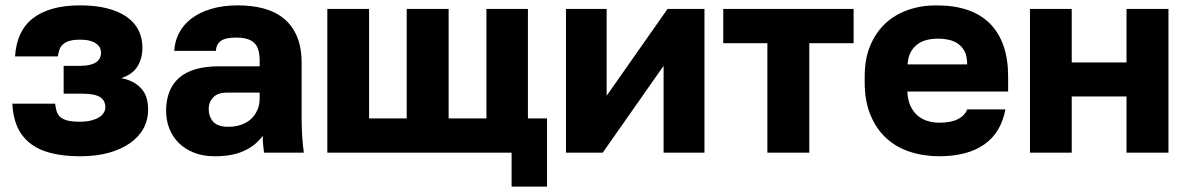

<svg xmlns="http://www.w3.org/2000/svg" viewBox="-20 -563 4378 708"><path d="M275.5 13.2Q335.3 13.2 381.4 0.3Q427.5 -12.7 460 -35.6Q492.5 -58.5 509.3 -89.8Q526.2 -121.2 526.2 -158.7Q526.2 -178.5 521.7 -197.2Q517.2 -215.8 505.6 -231Q494 -246.2 475 -257.6Q456 -269 427.3 -275Q469.3 -288.8 487.3 -318.7Q505.2 -348.7 505.2 -386.7Q505.2 -423.2 490.4 -452.3Q475.7 -481.3 446.1 -501.6Q416.5 -521.8 373.9 -532.5Q331.3 -543.2 274.5 -543.2Q218.8 -543.2 175.4 -531.2Q132 -519.2 101.7 -495.8Q71.5 -472.5 55 -437.5Q38.5 -402.5 35.5 -355H193.2Q195.5 -370.3 199.7 -381.3Q203.8 -392.3 213.8 -400.7Q223.8 -409.2 238.9 -413Q254 -416.8 274.5 -416.8Q295 -416.8 309.3 -413.3Q323.5 -409.8 333.2 -403.3Q342.8 -396.8 347.7 -388.1Q352.5 -379.3 352.5 -369Q352.5 -344.5 332.7 -332.3Q313 -320.2 275.2 -320.2H214.7V-217.5H283.3Q328.7 -217.5 348.6 -205.2Q368.5 -192.8 368.5 -166.7Q368.5 -157.3 362.6 -147.4Q356.7 -137.5 345.7 -130.6Q334.8 -123.7 316.9 -118.9Q299 -114.2 273.8 -114.2Q245.2 -114.2 228 -118.8Q210.8 -123.5 201.5 -132.3Q192.2 -141.2 188.8 -153Q185.5 -164.8 183.2 -180.7H25.5Q27.5 -134.5 42.5 -98.6Q57.5 -62.7 87.7 -37.3Q117.8 -12 164.8 0.6Q211.8 13.2 275.5 13.2Z M771.7 13.2Q806.5 13.2 833.8 7.8Q861.2 2.5 882.8 -8Q904.5 -18.5 920.7 -32.1Q936.8 -45.7 948.7 -62.2Q948.7 -53.3 949.1 -45.2Q949.5 -37 950.2 -30.1Q951 -23.2 951.8 -16.2Q952.6 -9.3 953.5 0H1100.3Q1096.3 -30 1094.3 -61.5Q1092.2 -93 1092.2 -135V-330Q1092.2 -388.3 1075.1 -428.5Q1058 -468.8 1027.1 -494.2Q996.3 -519.7 953.4 -531.4Q910.5 -543.2 856.5 -543.2Q801.2 -543.2 758 -530Q714.8 -516.8 685.7 -494.5Q656.5 -472.2 640.5 -441.7Q624.5 -411.2 622.5 -375.5H775.8Q777 -388.2 781.7 -397.5Q786.5 -406.8 795.7 -413Q804.8 -419.2 818.8 -421.8Q832.7 -424.5 851.5 -424.5Q872 -424.5 888.1 -420.3Q904.2 -416.2 915.3 -406.8Q926.5 -397.5 932 -380.6Q937.5 -363.6 937.5 -340V-318.5H787Q738.2 -318.5 701.4 -307.8Q664.7 -297.2 640.6 -276.1Q616.5 -255 604.5 -224.3Q592.5 -193.7 592.5 -155Q592.5 -119 604.5 -88.7Q616.5 -58.3 639.4 -35.7Q662.4 -13 695.6 0.1Q728.8 13.2 771.7 13.2ZM821.5 -95.5Q782.9 -95.5 766.2 -114.2Q749.5 -132.8 749.5 -162.5Q749.5 -186.3 766.3 -203.9Q783 -221.5 816.5 -221.5H937.5V-200Q937.5 -176.4 928.6 -156.5Q919.7 -136.5 904.4 -123Q889.1 -109.5 867.8 -102.5Q846.5 -95.5 821.5 -95.5Z M1866.5 125H1997.2V-126.3H1926.7V-530H1773.7V-126.3H1634.3V-530H1479.7V-126.3H1341V-530H1187V0H1866.5Z M2067 0H2202.5L2427 -320.2V0H2577.7V-530H2441.5L2217 -209.8V-530H2067Z M2809.7 0H2964.3V-403.7H3127.7V-530H2647V-403.7H2809.7Z M3443 13.2Q3494.5 13.2 3536.1 2.5Q3577.7 -8.2 3609.2 -30.2Q3640.7 -52.2 3660.1 -84.6Q3679.5 -117 3687.5 -159.5H3546.2Q3538.2 -136.8 3512.5 -123.7Q3486.8 -110.5 3443.4 -110.5Q3421.7 -110.5 3400.4 -116.9Q3379.2 -123.3 3363.3 -137.1Q3347.4 -151 3337.4 -172.3Q3327.3 -193.7 3325.8 -225.5H3697.5V-280.5Q3697.5 -407.8 3630.9 -475.5Q3564.3 -543.2 3432.9 -543.2Q3376.7 -543.2 3328.4 -526.3Q3280.2 -509.5 3244.8 -476.5Q3209.5 -443.5 3189 -394.8Q3168.5 -346.1 3168.5 -279.8V-259.7Q3168.5 -190.6 3189.6 -139.5Q3210.7 -88.4 3247.2 -54.4Q3283.7 -20.3 3334.4 -3.6Q3385.1 13.2 3443 13.2ZM3438 -420.5Q3459.9 -420.5 3479.8 -416Q3499.7 -411.5 3514.4 -400.4Q3529.2 -389.3 3537.8 -371.8Q3546.4 -354.4 3546.3 -325.5H3326.8Q3328.3 -351.8 3337.8 -369.9Q3347.3 -388 3362.7 -399.4Q3378 -410.8 3397.3 -415.6Q3416.6 -420.5 3438 -420.5Z M3778 0H3932V-207.3H4134V0H4288.7V-530H4134V-332.7H3932V-530H3778Z"/></svg>

Font: Golos Text VF
Style: Regular
Weight: 400
Designer: A.Korolkova, Vitaly Kuzmin
Foundry: ParaType Ltd
Version: Version 2.005